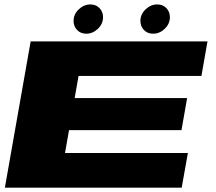

<svg xmlns="http://www.w3.org/2000/svg" viewBox="-20 -866 997 886"><path d="M2.5 0 121.5 -675H937.5L909.5 -515.5H342.5L324.5 -413.5H843.5L817.5 -265.5H298.5L280 -160H847L818.5 0ZM378 -710.5Q352 -710.5 335.8 -727.5Q319.5 -744.5 319.5 -769.5Q319.5 -800 343.2 -822.8Q367 -845.5 397 -845.5Q423 -845.5 439.2 -828.5Q455.5 -811.5 455.5 -787Q455.5 -756 431.8 -733.2Q408 -710.5 378 -710.5ZM686.5 -710.5Q660.5 -710.5 644.2 -727.5Q628 -744.5 628 -769.5Q628 -800 651.8 -822.8Q675.5 -845.5 705.5 -845.5Q731.5 -845.5 747.8 -828.5Q764 -811.5 764 -787Q764 -756 740.2 -733.2Q716.5 -710.5 686.5 -710.5Z"/></svg>

Font: Anybody UltraExpanded ExtraBold
Style: Italic
Weight: 800
Width: 9
Italic angle: -10°
Designer: Tyler Finck
Foundry: Etcetera Type Company
Version: Version 1.010; ttfautohint (v1.8.3) -l 8 -r 50 -G 200 -x 14 